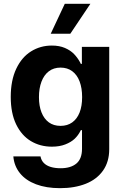

<svg xmlns="http://www.w3.org/2000/svg" viewBox="-20 -776 649 1006"><path d="M49.9 43.5H192.2Q196.2 64.6 210 78.4Q223.9 92.2 246.1 98.8Q268.3 105.5 297.7 105.5Q350.6 105.5 380.2 80.9Q409.7 56.3 409.7 3.4V-94.2H403.6L402.2 -91.3Q390 -66.8 371.2 -48.9Q352.3 -31 322.1 -19.3Q291.9 -7.5 252 -7.5Q190.6 -7.5 141.8 -36.7Q93 -66 64.6 -124.5Q36.3 -183.1 36.3 -268.2Q36.3 -354.9 65.1 -415.7Q94 -476.6 142.9 -506.9Q191.8 -537.3 251.8 -537.3Q291 -537.3 320.2 -524.7Q349.5 -512 367.6 -493.2Q385.8 -474.4 399.3 -450Q401.3 -445.7 403.4 -441.4H409V-530.4H552.3V5.5Q552.3 71.7 519.9 117.7Q487.4 163.8 429.2 186.9Q371 209.9 294.6 209.9Q222.5 209.9 168.8 189.6Q115.1 169.3 84.6 131.6Q54.1 93.8 49.9 43.5ZM410.3 -267Q410.3 -314 397.2 -349Q384 -384 358.5 -402.9Q333 -421.8 297.3 -421.8Q261.2 -421.8 235.8 -402.4Q210.5 -383.1 197.3 -348.1Q184.1 -313.1 184.1 -267Q184.1 -220.8 197.5 -187Q210.8 -153.3 235.9 -134.9Q261 -116.5 297.3 -116.5Q333 -116.5 358.3 -134.6Q383.7 -152.8 397 -186.4Q410.3 -220 410.3 -267ZM319.5 -756.2H453.7L348.3 -599.1H245.7Z"/></svg>

Font: Pretendard Variable
Style: Regular
Weight: 400
Designer: Base glyphs from Inter by Rasmus Andersson; Hangul glyphs from Noto Sans CJK(Source Han Sans) by Jang Soo-young and Kang
Foundry: Kil Hyung-jin
Version: Version 1.100;FEAKit 1.0